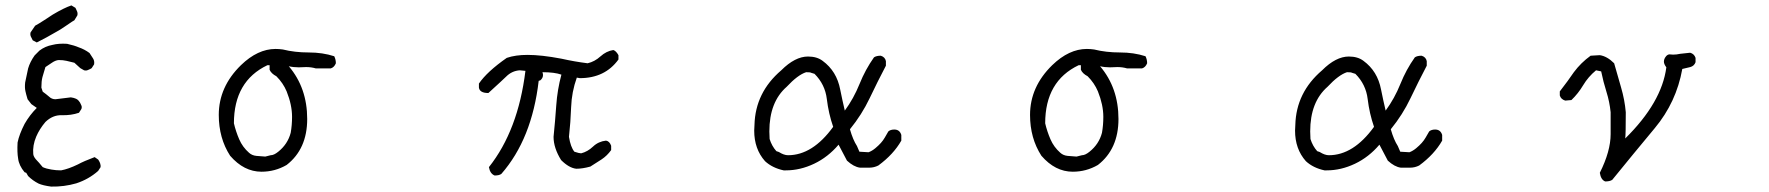

<svg xmlns="http://www.w3.org/2000/svg" viewBox="-20 -638 6540 710"><path d="M169 52Q139 48 123 41Q101 30 84 13L77 1L71 -1Q50 -26 47 -52Q43 -75 45 -111Q51 -141 71 -180Q90 -213 116 -239Q100 -250 96 -253Q90 -260 82 -271Q76 -291 74 -301Q71 -314 73 -333Q77 -354 84 -385Q91 -409 108 -433L120 -445L126 -451Q147 -467 174 -472Q197 -478 228 -476Q255 -470 271 -463Q292 -456 311 -442Q316 -434 324 -422Q330 -413 328 -400L319 -386Q315 -383 305 -379Q299 -376 291 -378L277 -386L255 -406Q248 -408 226 -413Q213 -416 197 -416Q185 -415 172 -406Q151 -392 148 -390Q146 -383 142 -370Q138 -357 137 -353Q133 -338 133 -314L138 -299Q142 -296 150 -290Q158 -284 161 -281Q171 -271 185 -271L242 -278Q254 -276 258 -274Q267 -271 272 -264Q276 -260 280 -250Q284 -243 281 -235L272 -221Q243 -211 208 -212Q175 -213 148 -187Q126 -161 114 -133Q100 -100 103 -68Q104 -57 118 -43Q121 -40 124.5 -36Q128 -32 132 -27Q136 -22 138 -20Q151 -14 170 -11Q187 -8 206 -8Q233 -13 268 -30Q290 -42 330 -57L343 -48Q344 -47 346.5 -42.5Q349 -38 350 -35Q353 -26 352 -20L343 -6Q308 25 262 40Q217 53 169 52ZM116 -481 101 -489Q97 -496 94 -503Q91 -510 93 -518L110 -543Q123 -550 144.5 -564Q166 -578 175 -584Q217 -609 244 -618L259 -609L265 -596Q268 -589 266 -581L255 -563Q252 -562 226 -544Q200 -526 186 -519Q154 -500 116 -481Z M961 -59 981 -64Q993 -64 1009 -77Q1044 -105 1055 -147Q1060 -175 1060 -206Q1060 -250 1040 -300Q1027 -331 1002 -356Q983 -366 977 -380V-397H969Q845 -338 845 -182Q852 -152 864.5 -123Q877 -94 901 -73Q912 -63 928.5 -61.5Q945 -60 961 -59ZM947 -3Q882 -3 831 -62Q789 -127 789 -213Q789 -317 871 -397Q933 -457 999 -457Q1012 -457 1026 -455Q1070 -444 1121.5 -444Q1173 -444 1216 -430Q1222 -418 1222 -404Q1216 -389 1203 -385H1148Q1131 -390 1112 -390L1085 -389Q1065 -389 1048 -393Q1116 -313 1116 -198Q1116 -87 1040 -28Q997 -3 947 -3Z M1809 11Q1792 4 1788 -20Q1896 -156 1923 -376L1902 -378Q1873 -376 1852 -355Q1841 -344 1786 -294Q1754 -294 1751 -314V-329Q1781 -373 1854 -424Q1886 -435 1931 -435Q1982 -435 2056 -421Q2105 -410 2153 -404Q2179 -410 2200.5 -429.5Q2222 -449 2248 -453Q2258 -450 2267 -434V-418Q2217 -349 2124 -349L2113 -351Q2094 -298 2092 -242Q2090 -186 2084 -132Q2090 -94 2104 -77Q2122 -71 2129 -71Q2153 -77 2173 -96Q2193 -115 2221 -118Q2234 -116 2240 -99V-83Q2225 -62 2204.5 -48.5Q2184 -35 2163 -22Q2134 -14 2111 -14Q2084 -17 2055 -46Q2027 -91 2027 -132Q2033 -191 2037 -248.5Q2041 -306 2056 -362Q2031 -371 1986 -371Q1988 -364 1988 -361Q1988 -349 1978 -341L1972 -339Q1947 -124 1834 5Q1826 11 1809 11Z M2894 -64Q2985 -64 3061 -169Q3044 -218 3037.5 -272Q3031 -326 2992 -365Q2984 -368 2979 -369Q2977 -371 2961 -371Q2930 -361 2889 -317Q2825 -261 2825 -152L2826 -124Q2834 -98 2851 -79L2860 -76Q2879 -64 2894 -64ZM2886 -8H2878Q2836 -17 2809 -42Q2769 -87 2769 -155L2770 -176Q2773 -296 2869 -378Q2920 -429 2968 -429Q3001 -429 3022 -413Q3074 -375 3087 -307Q3095 -267 3104 -229Q3137 -274 3158.5 -327.5Q3180 -381 3212 -426Q3221 -432 3237 -432Q3253 -427 3256 -412V-395Q3225 -336 3196 -275Q3167 -214 3123 -160Q3134 -121 3149 -98L3158 -77L3192 -75Q3205 -80 3217 -90Q3229 -100 3237.5 -109.5Q3246 -119 3252 -129.5Q3258 -140 3265 -152Q3273 -159 3287 -159Q3307 -159 3313 -139V-118Q3284 -67 3228 -26Q3212 -18 3195 -18H3160Q3137 -21 3112 -44L3081 -103Q3042 -57 2990.5 -32.5Q2939 -8 2886 -8Z M3961 -59 3981 -64Q3993 -64 4009 -77Q4044 -105 4055 -147Q4060 -175 4060 -206Q4060 -250 4040 -300Q4027 -331 4002 -356Q3983 -366 3977 -380V-397H3969Q3845 -338 3845 -182Q3852 -152 3864.5 -123Q3877 -94 3901 -73Q3912 -63 3928.5 -61.5Q3945 -60 3961 -59ZM3947 -3Q3882 -3 3831 -62Q3789 -127 3789 -213Q3789 -317 3871 -397Q3933 -457 3999 -457Q4012 -457 4026 -455Q4070 -444 4121.5 -444Q4173 -444 4216 -430Q4222 -418 4222 -404Q4216 -389 4203 -385H4148Q4131 -390 4112 -390L4085 -389Q4065 -389 4048 -393Q4116 -313 4116 -198Q4116 -87 4040 -28Q3997 -3 3947 -3Z M4894 -64Q4985 -64 5061 -169Q5044 -218 5037.5 -272Q5031 -326 4992 -365Q4984 -368 4979 -369Q4977 -371 4961 -371Q4930 -361 4889 -317Q4825 -261 4825 -152L4826 -124Q4834 -98 4851 -79L4860 -76Q4879 -64 4894 -64ZM4886 -8H4878Q4836 -17 4809 -42Q4769 -87 4769 -155L4770 -176Q4773 -296 4869 -378Q4920 -429 4968 -429Q5001 -429 5022 -413Q5074 -375 5087 -307Q5095 -267 5104 -229Q5137 -274 5158.5 -327.5Q5180 -381 5212 -426Q5221 -432 5237 -432Q5253 -427 5256 -412V-395Q5225 -336 5196 -275Q5167 -214 5123 -160Q5134 -121 5149 -98L5158 -77L5192 -75Q5205 -80 5217 -90Q5229 -100 5237.5 -109.5Q5246 -119 5252 -129.5Q5258 -140 5265 -152Q5273 -159 5287 -159Q5307 -159 5313 -139V-118Q5284 -67 5228 -26Q5212 -18 5195 -18H5160Q5137 -21 5112 -44L5081 -103Q5042 -57 4990.5 -32.5Q4939 -8 4886 -8Z M5916 33Q5900 27 5896 1Q5936 -79 5936 -142V-223Q5932 -262 5920.5 -298.5Q5909 -335 5901 -374L5882 -378Q5853 -354 5834.5 -323Q5816 -292 5791 -268L5768 -266Q5752 -271 5748 -285V-300Q5779 -340 5800 -371Q5826 -406 5862 -432L5896 -434Q5923 -430 5949 -404Q5961 -361 5974.5 -315Q5988 -269 5992 -223Q5992 -142 5990 -126Q6125 -259 6142 -389Q6133 -401 6133 -410Q6133 -414 6134.5 -419Q6136 -424 6141 -430Q6146 -436 6153 -437L6167 -436Q6180 -436 6193 -439L6230 -443Q6245 -439 6250 -424V-408Q6245 -394 6230.5 -390Q6216 -386 6201 -383Q6179 -260 6099.5 -164.5Q6020 -69 5942 27Q5933 33 5916 33Z"/></svg>

Font: Yozai
Style: Regular
Weight: 400
Designer: LXGW / Y.OzVox
Foundry: LXGW / Y.OzVox
Version: Version 0.861;October 22, 2024